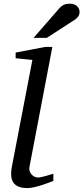

<svg xmlns="http://www.w3.org/2000/svg" viewBox="-20 -986 442 1019"><path d="M263.2 -25.9Q257.3 -23.4 241.2 -17.3Q225.1 -11.2 205.1 -4.6Q185.1 2 163.3 7.1Q141.6 12.2 124 12.2Q101.1 12.2 85 6.8Q68.8 1.5 58.6 -8.3Q48.3 -18.1 43.7 -31.5Q39.1 -44.9 39.1 -61Q39.1 -76.2 42 -96.2L151.9 -668L63 -676.8V-707L219.2 -736.8H257.8L136.2 -99.1Q134.3 -88.9 137.2 -78.9Q140.1 -68.8 146.5 -61.3Q152.8 -53.7 162.1 -48.8Q171.4 -43.9 182.1 -43.9Q189.5 -43.9 201.4 -46.6Q213.4 -49.3 225.6 -52.7Q237.8 -56.2 248.3 -59.6Q258.8 -63 263.2 -64ZM402.3 -923.3Q402.3 -909.2 396 -899.7Q389.6 -890.1 378.4 -882.3L228.5 -785.2H158.2L294.4 -941.4Q299.3 -947.3 304.7 -951.7Q310.1 -956.1 316.7 -959.5Q323.2 -962.9 331.8 -964.6Q340.3 -966.3 351.6 -966.3Q364.7 -966.3 374.3 -962.4Q383.8 -958.5 389.9 -952.4Q396 -946.3 399.2 -938.5Q402.3 -930.7 402.3 -923.3Z"/></svg>

Font: Charis SIL Phon
Style: Italic
Weight: 400
Italic angle: -11°
Foundry: SIL International
Version: Version 5.000